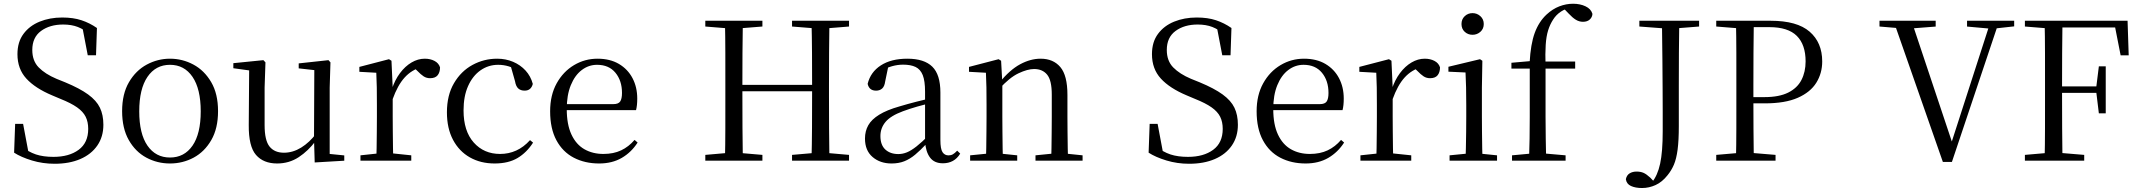

<svg xmlns="http://www.w3.org/2000/svg" viewBox="-20 -836 11132 999"><path d="M264.3 16.1Q202.5 16.1 146.1 -1Q89.7 -18.1 53.4 -41.6L58.8 -191.5H100.2L131.2 -26.6L85.7 -48.5L80.4 -80.6Q128.8 -45 167.1 -32.4Q205.4 -19.8 258.3 -19.8Q339.4 -19.8 389.2 -56.5Q439 -93.2 439 -165.4Q439 -201.7 425.7 -228.5Q412.4 -255.3 381 -277.4Q349.6 -299.6 294.6 -321.5L252.2 -339.4Q163.2 -376.7 117 -427.2Q70.8 -477.6 70.8 -554.2Q70.8 -617.5 102.2 -659.7Q133.5 -702 186.3 -723.4Q239.2 -744.9 303.6 -744.9Q361 -744.9 403.9 -730.7Q446.8 -716.5 484.4 -690.3L479.6 -548.4H436.6L406.3 -706.4L453 -684.1L455.9 -651.9Q417.5 -683 384.8 -695.7Q352.1 -708.4 308.8 -708.4Q239 -708.4 193.5 -674.9Q148 -641.5 148 -576Q148 -519.2 181.5 -485.1Q215 -450.9 273.6 -426.1L319.2 -407.7Q395 -376.2 438.4 -344.6Q481.9 -313 499.9 -275.5Q517.9 -238.1 517.9 -186.6Q517.9 -124.6 486.4 -78.8Q454.9 -33.1 397.9 -8.5Q340.9 16.1 264.3 16.1Z M864.5 14.6Q798.2 14.6 741.4 -15.9Q684.6 -46.5 650 -107.4Q615.4 -168.3 615.4 -257.8Q615.4 -347.6 651.1 -408.5Q686.7 -469.3 743.7 -500Q800.7 -530.6 864.5 -530.6Q929.2 -530.6 986.2 -500.1Q1043.2 -469.5 1078.9 -408.7Q1114.5 -347.8 1114.5 -257.8Q1114.5 -168 1079.4 -107.2Q1044.3 -46.3 987.5 -15.8Q930.7 14.6 864.5 14.6ZM864.5 -16.4Q939 -16.4 981.7 -78.2Q1024.4 -140.1 1024.4 -256.6Q1024.4 -373.4 981.7 -436.1Q939 -498.8 864.5 -498.8Q790.1 -498.8 747.3 -436.1Q704.5 -373.4 704.5 -256.6Q704.5 -140.1 747.3 -78.2Q790.1 -16.4 864.5 -16.4Z M1421.9 14.6Q1350.8 14.6 1312.1 -29.8Q1273.3 -74.2 1274.3 -185.8L1276.5 -483.7L1298.7 -466.6L1194.1 -481V-507.3L1350.5 -523L1361.2 -511.5L1356.8 -380.4V-185.1Q1356.8 -105.3 1382.6 -73.3Q1408.4 -41.4 1457.3 -41.4Q1503.8 -41.4 1547.1 -68.1Q1590.4 -94.9 1625.9 -141.8L1649.1 -103H1622.7Q1584.1 -51 1534.2 -18.2Q1484.3 14.6 1421.9 14.6ZM1617.4 9.3 1613.8 -114.1V-115.5L1615.4 -471.2L1534.2 -480.3V-506.2L1689.2 -523L1699.4 -511.5L1695.4 -380.4V-35L1771.3 -27.4V0.2Z M1855.5 0V-27.8L1965.6 -39.6H2006.9L2119.9 -27.8V0ZM1937.9 0Q1939.1 -24.4 1939.6 -65.3Q1940.1 -106.3 1940.6 -150.7Q1941.1 -195.1 1941.1 -228.5V-289.4Q1941.1 -341 1940.5 -380.9Q1939.9 -420.7 1937.9 -457.5L1849.8 -462.4V-487.9L2003.9 -528L2016.9 -519.8L2023.3 -379V-378V-228.5Q2023.3 -195.1 2023.8 -150.7Q2024.3 -106.3 2024.8 -65.3Q2025.3 -24.4 2026.3 0ZM2022.5 -318.6 2000.9 -371H2018.7Q2034.2 -419.5 2061.1 -455.5Q2088 -491.4 2121.4 -511Q2154.8 -530.6 2190 -530.6Q2218.9 -530.6 2240.7 -519.1Q2262.6 -507.7 2269.6 -485.6Q2269.4 -459.5 2257 -444.3Q2244.7 -429.1 2217.7 -429.1Q2199.2 -429.1 2184.3 -438.7Q2169.5 -448.4 2151.8 -466.9L2128.8 -488.8L2174.3 -487.2Q2122 -473 2085.4 -432.7Q2048.8 -392.5 2022.5 -318.6Z M2553.6 14.6Q2480.8 14.6 2424.8 -17.1Q2368.8 -48.8 2337.1 -108.5Q2305.4 -168.3 2305.4 -251.4Q2305.4 -340.7 2342.2 -403.2Q2378.9 -465.8 2438.5 -498.2Q2498 -530.6 2566.8 -530.6Q2611.5 -530.6 2649.7 -514.4Q2687.9 -498.1 2714.7 -468.8Q2741.5 -439.5 2752.2 -399.3Q2743.3 -364.4 2709.7 -364.4Q2689 -364.4 2676.6 -375.7Q2664.1 -386.9 2659.7 -413.5L2634.7 -501.6L2684.8 -461.9Q2654.5 -482.4 2627.4 -490.6Q2600.3 -498.8 2572 -498.8Q2520.9 -498.8 2479.9 -469.9Q2439 -441 2415.5 -388.2Q2391.9 -335.4 2391.9 -261.5Q2391.9 -153.9 2444.9 -94.5Q2497.8 -35 2582.2 -35Q2627 -35 2665.9 -52.7Q2704.9 -70.3 2737.8 -106.9L2753.6 -93.9Q2720.6 -42.3 2672.9 -13.8Q2625.2 14.6 2553.6 14.6Z M3097.3 14.6Q3023.5 14.6 2965.6 -15.4Q2907.7 -45.5 2875.1 -106.2Q2842.4 -167 2842.4 -256.8Q2842.4 -341.1 2876.5 -402.5Q2910.6 -463.8 2966.8 -497.2Q3023 -530.6 3088.9 -530.6Q3154.2 -530.6 3200.4 -503.3Q3246.6 -475.9 3271.1 -429.2Q3295.7 -382.4 3295.7 -323.2Q3295.7 -286.8 3289.4 -262.9H2880.6V-294.2H3171.3Q3197.6 -294.2 3207 -308.2Q3216.3 -322.1 3216.3 -352.3Q3216.3 -416.2 3182.2 -457.5Q3148.2 -498.8 3086.6 -498.8Q3042.8 -498.8 3007 -471.6Q2971.1 -444.5 2950 -392.8Q2928.9 -341.2 2928.9 -268.7Q2928.9 -188 2953.4 -135.9Q2977.9 -83.8 3020.9 -59.4Q3064 -35 3119.5 -35Q3172.5 -35 3211.8 -53.7Q3251.2 -72.3 3281.7 -108.1L3297.6 -94.3Q3265 -43.5 3215 -14.4Q3165 14.6 3097.3 14.6Z M3649.8 0V-30.1L3786.7 -42.1H3807.4L3946.9 -30.1V0ZM3751.9 0Q3753.9 -83.6 3754 -167.7Q3754.1 -251.7 3754.1 -336.8V-391.1Q3754.1 -476.1 3754 -560.4Q3753.9 -644.8 3751.9 -728H3845.1Q3843.7 -645.2 3843.2 -560.7Q3842.7 -476.1 3842.7 -391.1V-367.4Q3842.7 -260.1 3843.2 -172.1Q3843.7 -84.1 3845.1 0ZM3798.8 -361V-394.3H4250.2V-361ZM4101.1 0V-30.1L4239.6 -42.1H4260.9L4397.6 -30.1V0ZM4202.3 0Q4204.5 -83.6 4205 -171.6Q4205.5 -259.5 4205.5 -367.4V-391.1Q4205.5 -476.1 4205 -560.4Q4204.5 -644.8 4202.3 -728H4295.6Q4294.3 -645.2 4293.8 -560.7Q4293.3 -476.1 4293.3 -391.1V-336.8Q4293.3 -252.2 4293.8 -168.1Q4294.3 -84.1 4295.6 0ZM3649.8 -698V-728H3946.9V-698L3807.4 -686.9H3786.7ZM4101.1 -698V-728H4397.6V-698L4260.9 -686.9H4239.6Z M4618.7 14.6Q4559.5 14.6 4520.1 -19.1Q4480.6 -52.8 4480.6 -115.1Q4480.6 -153.9 4497.8 -184.3Q4514.9 -214.6 4554.4 -239Q4593.9 -263.5 4659.9 -282.3Q4701.8 -294.9 4747.8 -306.7Q4793.8 -318.5 4833.8 -327.7V-303.3Q4793.8 -293.3 4752.7 -281.5Q4711.6 -269.7 4677.6 -257Q4614.3 -233.6 4587.6 -201.7Q4560.9 -169.7 4560.9 -128.2Q4560.9 -81.6 4586.5 -58Q4612.2 -34.4 4654.1 -34.4Q4676.6 -34.4 4698.6 -43.3Q4720.6 -52.2 4748.7 -74.2Q4776.7 -96.3 4814.8 -134.4L4823.5 -87.1H4799.9Q4768.7 -53.7 4741.5 -31.1Q4714.2 -8.4 4685.1 3.1Q4656 14.6 4618.7 14.6ZM4885.8 13.6Q4841.1 13.6 4818.8 -16.6Q4796.5 -46.7 4793.2 -99.7V-103.3V-359Q4793.2 -415 4781.1 -445.3Q4768.9 -475.6 4743.7 -487.6Q4718.6 -499.6 4679 -499.6Q4650.3 -499.6 4621.1 -491.4Q4591.9 -483.2 4558.7 -464.7L4602.2 -491.9L4585.8 -412.7Q4582.2 -386 4569.7 -375.2Q4557.1 -364.3 4538.4 -364.3Q4502.2 -364.3 4494.5 -399.7Q4509.4 -461 4563.1 -495.8Q4616.8 -530.6 4701.2 -530.6Q4788.5 -530.6 4830.8 -489.2Q4873 -447.8 4873 -354.6V-107.7Q4873 -60.8 4884.1 -44.2Q4895.1 -27.5 4915.4 -27.5Q4928 -27.5 4938 -33.2Q4948 -38.8 4960.4 -52.1L4976.1 -36.7Q4960.2 -10.7 4937.6 1.4Q4915 13.6 4885.8 13.6Z M5027.7 0V-27.8L5136.4 -38.6H5168.8L5272.7 -27.8V0ZM5109.9 0Q5111.1 -24.4 5111.6 -65.3Q5112.1 -106.3 5112.6 -150.7Q5113.1 -195.1 5113.1 -228.5V-289.4Q5113.1 -340.8 5112.5 -380.8Q5111.9 -420.7 5109.9 -457.5L5021.8 -462.4V-487.9L5175.9 -528L5188.9 -519.8L5195.3 -403.1V-401.7V-228.5Q5195.3 -195.1 5195.8 -150.7Q5196.3 -106.3 5196.8 -65.3Q5197.3 -24.4 5198.3 0ZM5367.8 0V-27.8L5475.3 -38.6H5508.3L5612.8 -27.8V0ZM5449.5 0Q5450.5 -24.4 5451 -64.8Q5451.5 -105.3 5452 -149.7Q5452.5 -194.1 5452.5 -228.5V-344.3Q5452.5 -418.1 5428.4 -447.5Q5404.3 -476.9 5360.6 -476.9Q5326.9 -476.9 5279.8 -454.8Q5232.6 -432.7 5178.2 -372.4L5169.7 -406H5179.8Q5234.4 -472.9 5288.1 -501.7Q5341.9 -530.6 5394.5 -530.6Q5460 -530.6 5497 -487.1Q5534 -443.5 5534 -342.4V-228.5Q5534 -194.1 5534.5 -149.7Q5535 -105.3 5535.6 -64.8Q5536.2 -24.4 5537.2 0Z M6167.3 16.1Q6105.5 16.1 6049.1 -1Q5992.7 -18.1 5956.4 -41.6L5961.8 -191.5H6003.2L6034.2 -26.6L5988.7 -48.5L5983.4 -80.6Q6031.8 -45 6070.1 -32.4Q6108.4 -19.8 6161.3 -19.8Q6242.4 -19.8 6292.2 -56.5Q6342 -93.2 6342 -165.4Q6342 -201.7 6328.7 -228.5Q6315.4 -255.3 6284 -277.4Q6252.6 -299.6 6197.6 -321.5L6155.2 -339.4Q6066.2 -376.7 6020 -427.2Q5973.8 -477.6 5973.8 -554.2Q5973.8 -617.5 6005.2 -659.7Q6036.5 -702 6089.3 -723.4Q6142.2 -744.9 6206.6 -744.9Q6264 -744.9 6306.9 -730.7Q6349.8 -716.5 6387.4 -690.3L6382.6 -548.4H6339.6L6309.3 -706.4L6356 -684.1L6358.9 -651.9Q6320.5 -683 6287.8 -695.7Q6255.1 -708.4 6211.8 -708.4Q6142 -708.4 6096.5 -674.9Q6051 -641.5 6051 -576Q6051 -519.2 6084.5 -485.1Q6118 -450.9 6176.6 -426.1L6222.2 -407.7Q6298 -376.2 6341.4 -344.6Q6384.9 -313 6402.9 -275.5Q6420.9 -238.1 6420.9 -186.6Q6420.9 -124.6 6389.4 -78.8Q6357.9 -33.1 6300.9 -8.5Q6243.9 16.1 6167.3 16.1Z M6773.3 14.6Q6699.5 14.6 6641.6 -15.4Q6583.7 -45.5 6551.1 -106.2Q6518.4 -167 6518.4 -256.8Q6518.4 -341.1 6552.5 -402.5Q6586.6 -463.8 6642.8 -497.2Q6699 -530.6 6764.9 -530.6Q6830.2 -530.6 6876.4 -503.3Q6922.6 -475.9 6947.1 -429.2Q6971.7 -382.4 6971.7 -323.2Q6971.7 -286.8 6965.4 -262.9H6556.6V-294.2H6847.3Q6873.6 -294.2 6883 -308.2Q6892.3 -322.1 6892.3 -352.3Q6892.3 -416.2 6858.2 -457.5Q6824.2 -498.8 6762.6 -498.8Q6718.8 -498.8 6683 -471.6Q6647.1 -444.5 6626 -392.8Q6604.9 -341.2 6604.9 -268.7Q6604.9 -188 6629.4 -135.9Q6653.9 -83.8 6696.9 -59.4Q6740 -35 6795.5 -35Q6848.5 -35 6887.8 -53.7Q6927.2 -72.3 6957.7 -108.1L6973.6 -94.3Q6941 -43.5 6891 -14.4Q6841 14.6 6773.3 14.6Z M7058.5 0V-27.8L7168.6 -39.6H7209.9L7322.9 -27.8V0ZM7140.9 0Q7142.1 -24.4 7142.6 -65.3Q7143.1 -106.3 7143.6 -150.7Q7144.1 -195.1 7144.1 -228.5V-289.4Q7144.1 -341 7143.5 -380.9Q7142.9 -420.7 7140.9 -457.5L7052.8 -462.4V-487.9L7206.9 -528L7219.9 -519.8L7226.3 -379V-378V-228.5Q7226.3 -195.1 7226.8 -150.7Q7227.3 -106.3 7227.8 -65.3Q7228.3 -24.4 7229.3 0ZM7225.5 -318.6 7203.9 -371H7221.7Q7237.2 -419.5 7264.1 -455.5Q7291 -491.4 7324.4 -511Q7357.8 -530.6 7393 -530.6Q7421.9 -530.6 7443.7 -519.1Q7465.6 -507.7 7472.6 -485.6Q7472.4 -459.5 7460 -444.3Q7447.7 -429.1 7420.7 -429.1Q7402.2 -429.1 7387.3 -438.7Q7372.5 -448.4 7354.8 -466.9L7331.8 -488.8L7377.3 -487.2Q7325 -473 7288.4 -432.7Q7251.8 -392.5 7225.5 -318.6Z M7522.3 0V-27.8L7632.1 -38.6H7663.5L7769.3 -27.8V0ZM7605.3 0Q7606.3 -24.4 7607.2 -65.3Q7608.1 -106.3 7608.6 -150.7Q7609.1 -195.1 7609.1 -228.5V-288.8Q7609.1 -339.6 7608.2 -380.6Q7607.3 -421.6 7605.3 -458.9L7516.3 -463V-488.6L7680.7 -528L7692.9 -519.8L7690.5 -380.2V-228.5Q7690.5 -195.1 7691 -150.7Q7691.5 -106.3 7692.1 -65.3Q7692.7 -24.4 7693.7 0ZM7641.8 -655Q7617.9 -655 7601.1 -670.5Q7584.3 -686 7584.3 -711.1Q7584.3 -735.9 7601.1 -751.8Q7617.9 -767.7 7641.8 -767.7Q7665.2 -767.7 7682.7 -751.8Q7700.2 -735.9 7700.2 -711.1Q7700.2 -686 7682.7 -670.5Q7665.2 -655 7641.8 -655Z M7847.2 0V-27.8L7963.1 -38.6H8003L8126 -27.8V0ZM7935.7 0Q7937.7 -56.6 7938.6 -114.3Q7939.5 -171.9 7939.5 -228.5V-478.9H7844.1V-509.4L7969.4 -520.4L7938.7 -504.6L7938.9 -510.5Q7944 -606.3 7965.3 -664.5Q7986.7 -722.8 8026.6 -760.1Q8058.2 -789.4 8093.3 -802.9Q8128.4 -816.5 8165.1 -816.5Q8201.5 -816.5 8229.8 -803.1Q8258.1 -789.8 8265.7 -763.8Q8264.7 -746.4 8251.7 -734.5Q8238.8 -722.6 8216.4 -722.6Q8196.9 -722.6 8179.4 -733.2Q8161.9 -743.8 8141.2 -766.1L8114 -794.5V-803.5H8155.3V-794.7Q8126.8 -792.3 8101.7 -775.6Q8076.6 -759 8061 -733.9Q8044.8 -709.1 8035.1 -678.1Q8025.4 -647.1 8022.5 -602.5Q8019.5 -557.9 8021.7 -492.6V-228.5Q8021.7 -171.9 8022.7 -114.3Q8023.7 -56.6 8024.9 0ZM7981.2 -478.9V-516H8175.8V-478.9Z M8523.5 142.3Q8489.6 142.3 8466.3 131.8Q8443 121.3 8439.5 96.2Q8444.2 75 8459.3 65.9Q8474.5 56.7 8495.4 56.7Q8515.8 56.7 8531.1 63.2Q8546.3 69.7 8566.8 88.5L8592.3 115.5V120.7H8574.1V114.3Q8604.5 77.8 8617.9 15.7Q8631.3 -46.4 8631.3 -152.7Q8631.3 -204.9 8631.3 -257Q8631.3 -309 8630.8 -372.9Q8630.3 -436.8 8629.7 -523.1Q8629.1 -609.4 8627.3 -728H8717.5Q8716.1 -645.8 8715.6 -561.7Q8715.1 -477.6 8715.1 -391.4V-179.7Q8715.1 -105.3 8708.8 -57.4Q8702.5 -9.6 8689.5 21Q8676.4 51.5 8656.4 75.8Q8628.2 111.4 8594.2 126.8Q8560.2 142.3 8523.5 142.3ZM8509.8 -698V-728H8820.6V-698L8680.5 -686.9H8656.6Z M8909.8 0V-30.1L9047.9 -42.1H9074.6L9218.4 -30.1V0ZM9012.3 0Q9014.3 -83.6 9014.4 -167.7Q9014.5 -251.7 9014.5 -336.8V-391.1Q9014.5 -476.1 9014.4 -560.4Q9014.3 -644.8 9012.3 -728H9105.3Q9104.1 -645.2 9103.6 -560.7Q9103.1 -476.1 9103.1 -391.1V-321.1Q9103.1 -246.5 9103.6 -165.3Q9104.1 -84.1 9105.3 0ZM9059.2 -298.2V-330.7H9160.8Q9237 -330.7 9284.3 -354.3Q9331.5 -377.9 9353.2 -420Q9374.8 -462.1 9374.8 -516.5Q9374.8 -603.6 9329.1 -649.2Q9283.4 -694.8 9186 -694.8H9059.2V-728H9193.1Q9330.3 -728 9395.8 -671.2Q9461.2 -614.4 9461.2 -516.3Q9461.2 -455.1 9430.5 -405.6Q9399.8 -356.1 9333.9 -327.1Q9268 -298.2 9163.2 -298.2ZM8909.8 -698V-728H9059.2V-686.9H9047.9Z M10089 6.7 9832.1 -728H9925.6L10145.2 -70.9H10126.8L10131 -85.6L10338.4 -728H10382.4L10136 6.7ZM9759.2 -698V-728H10051.6V-697.8L9911.9 -686.9H9890.9ZM10214.8 -697.8V-728H10460V-698.8L10352.5 -686.9H10335.9Z M10515.8 0V-30.1L10653.9 -42.1H10680.6L10824.4 -30.1V0ZM10618.3 0Q10620.3 -83.6 10620.4 -167.7Q10620.5 -251.7 10620.5 -336.8V-391.1Q10620.5 -476.1 10620.4 -560.4Q10620.3 -644.8 10618.3 -728H10711.3Q10710.1 -645.2 10709.6 -559.4Q10709.1 -473.5 10709.1 -379.9V-357.6Q10709.1 -257.3 10709.6 -170.7Q10710.1 -84.1 10711.3 0ZM10665.2 -352.7V-386.4H10909.1V-352.7ZM10900.6 -246.3 10887.2 -356.7V-383L10900.6 -490.8H10936.4V-246.3ZM10515.8 -698V-728H10665.2V-686.9H10653.9ZM11013.9 -548 10979.8 -721.7 11025.6 -693H10665.2V-728H11050L11055.9 -548Z"/></svg>

Font: Source Han Serif JP VF
Style: Regular
Weight: 250
Designer: Ryoko NISHIZUKA 西塚涼子 (kana & ideographs); Frank Grießhammer (Latin, Greek & Cyrillic); Wenlong ZHANG 张文龙 (bopomofo); San
Foundry: Adobe
Version: Version 2.001;hotconv 1.1.0;makeotfexe 2.6.0